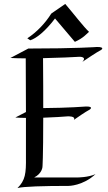

<svg xmlns="http://www.w3.org/2000/svg" viewBox="-20 -945 552 977"><path d="M429 -383C439 -387 460 -404 417 -403C417 -403 332 -396 200 -395C200 -464 200 -545 199 -649C280 -651 358 -654 383 -656C383 -656 425 -658 399 -630C476 -682 486 -686 486 -686C496 -690 518 -706 474 -706C474 -706 370 -698 124 -698L33 -650C55 -649 82 -648 111 -648C111 -527 112 -446 112 -375L58 -347C75 -346 93 -345 112 -345V-145C113 -62 109 -28 69 12C97 4 202 1 329 1C329 1 402 1 466 -59C429 -42 375 -42 375 -42H154C194 -62 196 -95 196 -95C196 -95 200 -138 200 -346C255 -348 302 -351 325 -353C325 -353 367 -355 356 -335C419 -379 429 -383 429 -383ZM433 -783C405 -809 354 -876 312 -925L241 -876C211 -828 168 -782 119 -750L134 -740C165 -750 210 -785 260 -851C290 -816 327 -772 361 -732C405 -752 420 -772 433 -783Z"/></svg>

Font: Quintessential
Style: Regular
Weight: 400
Designer: Astigmatic (AOETI)
Foundry: Astigmatic (AOETI)
Version: Version 1.000